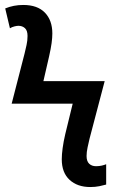

<svg xmlns="http://www.w3.org/2000/svg" viewBox="-20 -744 468 774"><path d="M344 10Q292 10 260.5 -19Q229 -48 229 -102Q229 -121 232.5 -147Q236 -173 243 -203L273 -326H27L79 -528Q83 -545 87 -562.5Q91 -580 91 -599Q91 -621 80.5 -630.5Q70 -640 54 -640Q48 -640 38 -637.5Q28 -635 20 -630L1 -710Q18 -717 36 -720.5Q54 -724 74 -724Q131 -724 161 -693Q191 -662 191 -609Q191 -592 188 -570Q185 -548 178 -517L155 -417H402L341 -185Q337 -168 333 -149.5Q329 -131 329 -115Q329 -94 339.5 -84Q350 -74 367 -74Q380 -74 390.5 -76.5Q401 -79 408 -82V0Q398 3 381 6.5Q364 10 344 10Z"/></svg>

Font: Noto Sans Display SemiCondensed Medium
Style: Regular
Weight: 500
Width: 4
Designer: Monotype Design Team
Foundry: Monotype Imaging Inc.
Version: Version 2.003